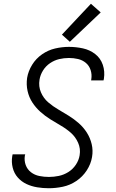

<svg xmlns="http://www.w3.org/2000/svg" viewBox="-20 -992 616 1020"><path d="M239 8Q276 8 314 0Q352 -8 385.5 -30.5Q419 -53 441 -87Q463 -121 469 -158Q475 -193 467 -226.5Q459 -260 441 -288Q423 -316 398.5 -337.5Q374 -359 346 -376.5Q318 -394 289.5 -410.5Q261 -427 236 -448.5Q211 -470 197.5 -501.5Q184 -533 190 -569Q194 -594 208.5 -617.5Q223 -641 246 -656.5Q269 -672 294.5 -678Q320 -684 346 -684Q371 -684 394.5 -678.5Q418 -673 436 -658Q454 -643 461.5 -619.5Q469 -596 465 -571Q464 -568 464 -565H530Q531 -570 532 -574Q538 -613 526 -648Q514 -683 485.5 -705Q457 -727 420.5 -735Q384 -743 346 -743Q310 -743 273 -734.5Q236 -726 203.5 -703.5Q171 -681 150.5 -647.5Q130 -614 124 -578Q119 -542 126.5 -508.5Q134 -475 152 -447.5Q170 -420 194.5 -398Q219 -376 247 -358.5Q275 -341 303.5 -324.5Q332 -308 356.5 -286.5Q381 -265 395 -233.5Q409 -202 403 -167Q399 -141 383 -117Q367 -93 343 -78Q319 -63 292.5 -57.5Q266 -52 240 -52Q214 -52 189 -57Q164 -62 144.5 -77Q125 -92 116.5 -115.5Q108 -139 112 -165Q113 -169 114 -172H47Q46 -167 45 -162Q40 -131 47.5 -101Q55 -71 74.5 -49Q94 -27 120.5 -14.5Q147 -2 177.5 3Q208 8 239 8ZM351 -770 515 -926 463 -972 309 -808Z"/></svg>

Font: Iosevka Sparkle Light Oblique
Style: Regular
Weight: 300
Italic angle: -9°
Designer: Belleve Invis
Foundry: Belleve Invis
Version: Version 4.5.0; ttfautohint (v1.8.3)